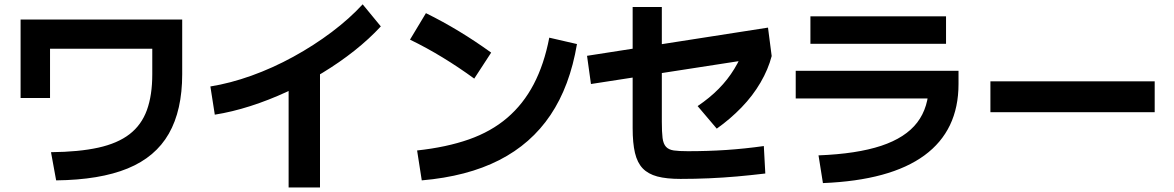

<svg xmlns="http://www.w3.org/2000/svg" viewBox="-20 -824 5320 870"><path d="M211.1 -134.4Q337.8 -135.6 425.6 -155Q513.3 -174.4 567.2 -216.1Q621.1 -257.8 645.6 -325Q670 -392.2 670 -487.8V-603.3H206.7V-380H73.3V-735.6H805.6V-487.8Q805.6 -324.4 745 -218.3Q684.4 -112.2 558.3 -60.6Q432.2 -8.9 234.4 -6.7Z M933.3 -432.2Q1023.3 -446.7 1119.4 -481.1Q1215.6 -515.6 1308.9 -566.7Q1402.2 -617.8 1483.3 -678.9Q1564.4 -740 1623.3 -804.4L1705.6 -704.4Q1653.3 -647.8 1586.1 -594.4Q1518.9 -541.1 1441.1 -493.9Q1363.3 -446.7 1280.6 -408.3Q1197.8 -370 1114.4 -343.3Q1031.1 -316.7 953.3 -304.4ZM1287.8 25.6V-516.7H1430V25.6Z M1870 -142.2Q2003.3 -156.7 2104.4 -192.2Q2205.6 -227.8 2278.3 -290Q2351.1 -352.2 2398.3 -442.2Q2445.6 -532.2 2468.9 -653.3L2594.4 -624.4Q2562.2 -433.3 2474.4 -302.8Q2386.7 -172.2 2241.7 -98.3Q2096.7 -24.4 1891.1 -6.7ZM2128.9 -467.8Q2058.9 -518.9 1986.1 -563.3Q1913.3 -607.8 1837.8 -644.4L1910 -764.4Q1986.7 -726.7 2060 -682.2Q2133.3 -637.8 2205.6 -585.6Z M2846.7 -243.3V-792.2H2978.9V-272.2Q2978.9 -225.6 2982.2 -198.9Q2985.6 -172.2 2997.8 -158.9Q3010 -145.6 3033.3 -142.2Q3056.7 -138.9 3096.7 -138.9Q3186.7 -138.9 3270.6 -144.4Q3354.4 -150 3441.1 -162.2L3447.8 -37.8Q3382.2 -30 3319.4 -24.4Q3256.7 -18.9 3192.8 -16.1Q3128.9 -13.3 3063.3 -13.3Q3000 -13.3 2958.3 -24.4Q2916.7 -35.6 2892.2 -61.1Q2867.8 -86.7 2857.2 -131.1Q2846.7 -175.6 2846.7 -243.3ZM2657.8 -443.3 2640 -571.1 3460 -698.9 3476.7 -570ZM3141.1 -343.3Q3195.6 -380 3236.7 -421.7Q3277.8 -463.3 3307.2 -511.7Q3336.7 -560 3355.6 -612.2L3476.7 -570Q3461.1 -510 3426.1 -450Q3391.1 -390 3340 -337.2Q3288.9 -284.4 3227.8 -241.1Z M3688.9 -120Q3862.2 -126.7 3972.8 -163.3Q4083.3 -200 4136.1 -268.9Q4188.9 -337.8 4188.9 -443.3L4251.1 -377.8H3585.6V-503.3H4323.3V-443.3Q4323.3 -233.3 4168.9 -120Q4014.4 -6.7 3708.9 5.6ZM3652.2 -625.6V-750H4266.7V-625.6Z M4467.8 -315.6V-455.6H5212.2V-315.6Z"/></svg>

Font: Paperlogy 7 Bold
Style: Regular
Weight: 700
Designer: redesigned by Lee Juim, glyphs from Gmarket Sans & Montserrat
Foundry: PT&
Version: Version 1.001